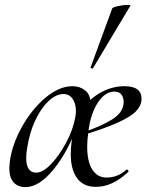

<svg xmlns="http://www.w3.org/2000/svg" viewBox="-20 -751 598 784"><path d="M18 -64Q18 -71 20 -91Q29 -160 69 -232Q109 -304 165 -351.5Q221 -399 276 -399Q304 -399 325 -384Q346 -369 349 -340Q342 -326 326 -298Q302 -252 299 -246Q258 -132 199 -59.5Q140 13 84 13Q53 13 35.5 -6.5Q18 -26 18 -64ZM287 -270Q290 -285 290 -297Q290 -328 276.5 -347.5Q263 -367 239 -367Q209 -367 178 -338Q147 -309 123.5 -258.5Q100 -208 91 -147Q87 -126 87 -106Q87 -46 128 -46Q155 -46 188.5 -81Q222 -116 250 -168.5Q278 -221 287 -270ZM269 -122Q269 -164 279 -211L315 -305Q349 -351 394.5 -375Q440 -399 488 -399Q558 -399 558 -348Q558 -322 537.5 -299Q517 -276 463.5 -251.5Q410 -227 314 -198L315 -209Q388 -233 436.5 -262.5Q485 -292 485 -335Q485 -352 476 -364.5Q467 -377 447 -377Q409 -377 379.5 -332Q350 -287 341 -215Q336 -177 336 -153Q336 -91 357 -58.5Q378 -26 415 -26Q461 -26 496 -58L498 -59Q501 -59 503.5 -55Q506 -51 504 -49Q469 -17 437 -2.5Q405 12 371 12Q321 12 295 -23Q269 -58 269 -122ZM350 -476 438 -716Q439 -721 461.5 -726Q484 -731 501 -731Q515 -731 512 -727L360 -473Q359 -470 353.5 -472Q348 -474 350 -476Z"/></svg>

Font: Cormorant Infant Medium
Style: Italic
Weight: 500
Italic angle: -10°
Designer: Christian Thalmann (Catharsis Fonts)
Foundry: Catharsis Fonts
Version: Version 4.000